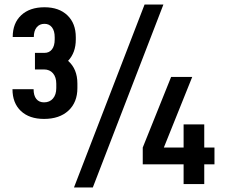

<svg xmlns="http://www.w3.org/2000/svg" viewBox="-20 -811 1000 846"><path d="M321 -423Q321 -360 281.5 -323.5Q242 -287 174 -287Q109 -287 72 -322Q35 -357 35 -418H128Q128 -390 140 -375Q152 -360 174 -360Q199 -360 213.5 -377Q228 -394 228 -423V-442Q228 -471 213.5 -488Q199 -505 174 -505H134V-578H174H176Q197 -578 209 -593.5Q221 -609 221 -637V-647Q221 -675 209 -690.5Q197 -706 176 -706Q154 -706 141.5 -690.5Q129 -675 129 -648H36Q36 -709 73.5 -744Q111 -779 176 -779Q240 -779 277 -743.5Q314 -708 314 -647V-637Q314 -579 280 -543Q321 -507 321 -443ZM389 15H306L617 -791H700ZM880 -161H925V-87H880V0H789V-87H609V-161L734 -472H827L702 -161H789V-263H880Z"/></svg>

Font: Akshar SemiBold
Style: Regular
Weight: 600
Designer: Tall Chai
Foundry: Tall Chai
Version: Version 1.000